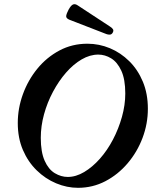

<svg xmlns="http://www.w3.org/2000/svg" viewBox="-20 -885 727 918"><path d="M353 13Q300 13 248.5 -8.5Q197 -30 155.5 -70.5Q114 -111 89.5 -168Q65 -225 65 -297Q65 -367 89.5 -434.5Q114 -502 158.5 -556.5Q203 -611 264 -643.5Q325 -676 398 -676Q454 -676 505.5 -654.5Q557 -633 598 -592.5Q639 -552 663 -494.5Q687 -437 687 -365Q687 -293 661.5 -225.5Q636 -158 590 -104Q544 -50 483.5 -18.5Q423 13 353 13ZM304 -39Q343 -39 382.5 -62.5Q422 -86 457.5 -126Q493 -166 520 -217.5Q547 -269 563 -326Q579 -383 579 -438Q579 -506 560 -547Q541 -588 511.5 -606Q482 -624 450 -624Q410 -624 370.5 -601Q331 -578 296 -538Q261 -498 233.5 -446.5Q206 -395 190.5 -338.5Q175 -282 175 -226Q175 -158 193.5 -116.5Q212 -75 242 -57Q272 -39 304 -39ZM489 -722 311 -791Q295 -798 296.5 -809Q298 -820 308 -839Q319 -859 329 -863.5Q339 -868 352 -859L506 -758Q517 -751 520.5 -744.5Q524 -738 519 -729Q514 -720 505.5 -719.5Q497 -719 489 -722Z"/></svg>

Font: Junicode VF
Style: Italic
Weight: 400
Italic angle: -11°
Designer: Peter S. Baker
Version: Version 2.209